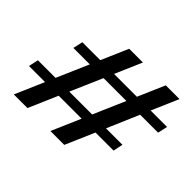

<svg xmlns="http://www.w3.org/2000/svg" viewBox="-144 -919 1165 1165"><g transform="rotate(45 438.0 -336.5)"><path d="M708 -446 620 -241H761L748 -178H593L512 9H393L474 -178H277L196 9H79L160 -178H22L36 -241H187L276 -446H135L149 -509H303L378 -682H496L421 -509H617L692 -682H810L735 -509H876L862 -446ZM590 -446H394L305 -241H501Z"/></g></svg>

Font: Taviraj
Style: Bold Italic
Weight: 700
Italic angle: -12°
Designer: Katatrad Team
Foundry: CadsonDemak
Version: Version 1.001